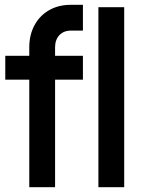

<svg xmlns="http://www.w3.org/2000/svg" viewBox="-20 -780 600 800"><path d="M102 0V-448H2V-547.5H102V-583Q102 -634.5 123.5 -674.5Q145 -714.5 184 -737.2Q223 -760 276 -760H325.5V-652.5H276Q245 -652.5 227.2 -633.2Q209.5 -614 209.5 -583V-547.5H325.5V-448H209.5V0ZM390 0V-750H497.5V0Z"/></svg>

Font: Mohave SemiBold
Style: Regular
Weight: 600
Designer: Gumpita Rahayu
Foundry: Tokotype
Version: Version 2.003